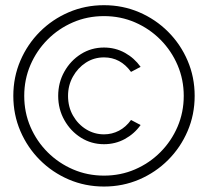

<svg xmlns="http://www.w3.org/2000/svg" viewBox="-20 -710 781 721"><path d="M370.5 -9.5Q300 -9.5 238.2 -36Q176.5 -62.5 129.8 -109.2Q83 -156 56.5 -217.8Q30 -279.5 30 -350Q30 -420.5 56.5 -482.2Q83 -544 129.8 -590.8Q176.5 -637.5 238.2 -664Q300 -690.5 370.5 -690.5Q441 -690.5 502.8 -664Q564.5 -637.5 611.2 -590.8Q658 -544 684.5 -482.2Q711 -420.5 711 -350Q711 -279.5 684.5 -217.8Q658 -156 611.2 -109.2Q564.5 -62.5 502.8 -36Q441 -9.5 370.5 -9.5ZM71 -350Q71 -287.5 94.5 -233.2Q118 -179 159.2 -138Q200.5 -97 254.5 -73.8Q308.5 -50.5 370.5 -50.5Q433 -50.5 487.2 -74Q541.5 -97.5 582.5 -138.8Q623.5 -180 646.8 -234.2Q670 -288.5 670 -350Q670 -411 647 -465Q624 -519 583 -560.5Q542 -602 487.5 -625.8Q433 -649.5 370.5 -649.5Q308 -649.5 253.8 -626Q199.5 -602.5 158.5 -561.2Q117.5 -520 94.2 -465.8Q71 -411.5 71 -350ZM198.5 -350Q198.5 -400 221.8 -441.2Q245 -482.5 284 -507Q323 -531.5 370.5 -531.5Q413 -531.5 448.8 -511.8Q484.5 -492 508 -459L472 -440Q432.5 -494.5 370.5 -494.5Q333 -494.5 302.5 -474.8Q272 -455 253.8 -422.2Q235.5 -389.5 235.5 -350Q235.5 -308.5 254.2 -275.8Q273 -243 303.8 -224.2Q334.5 -205.5 370.5 -205.5Q400.5 -205.5 426.8 -219.2Q453 -233 472 -259.5L508 -240.5Q484.5 -207.5 448.8 -188Q413 -168.5 370.5 -168.5Q323 -168.5 284 -193Q245 -217.5 221.8 -258.8Q198.5 -300 198.5 -350Z"/></svg>

Font: Urbanist ExtraLight
Style: Regular
Weight: 200
Designer: Corey Hu
Foundry: Corey Hu
Version: Version 1.330; ttfautohint (v1.8.4.7-5d5b)